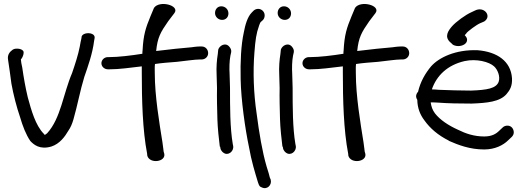

<svg xmlns="http://www.w3.org/2000/svg" viewBox="-20 -741 2644 975"><path d="M21 -437C27 -401 32 -359 38 -316C48 -261 64 -198 82 -146C95 -101 112 -57 134 -25C150 -8 181 21 241 3C284 -11 310 -48 327 -77C339 -94 347 -114 353 -135C373 -204 387 -282 408 -350C427 -405 450 -469 458 -534L460 -545C461 -550 462 -557 455 -564C439 -578 402 -574 395 -557L393 -544C391 -536 388 -522 385 -504C377 -462 361 -414 346 -370C301 -265 289 -141 220 -65C216 -62 212 -58 208 -56L203 -60V-62H202C160 -105 139 -181 121 -247C109 -297 100 -349 93 -398C89 -416 87 -426 86 -439C89 -443 100 -455 100 -476C100 -485 86 -494 67 -494C60 -494 54 -494 45 -489C31 -479 16 -464 21 -437Z M535 -451H528C509 -451 495 -436 495 -420C495 -402 511 -389 528 -389H536C586 -389 639 -397 700 -404V-371C700 -234 704 -80 727 39L728 49V50C741 93 824 81 814 39L811 29C810 25 809 7 805 -18C789 -118 766 -254 766 -369C766 -385 765 -400 767 -416C799 -421 838 -424 878 -427C925 -432 969 -439 995 -439H1004C1021 -439 1037 -452 1037 -471C1037 -489 1024 -505 1004 -505H995C978 -505 953 -501 953 -501C913 -498 838 -490 773 -482C780 -551 795 -577 834 -633L866 -675C894 -714 789 -741 762 -701L744 -658C720 -600 708 -564 704 -485C703 -480 703 -474 703 -468C647 -459 580 -451 535 -451Z M1108 -640C1127 -640 1140 -654 1140 -673C1140 -693 1124 -709 1104 -709C1084 -709 1072 -693 1072 -675C1072 -655 1089 -640 1108 -640ZM1082 -294C1082 -270 1081 -244 1082 -217L1084 -134C1085 -95 1092 -27 1096 2V3L1098 4C1099 8 1099 10 1100 15C1102 22 1109 31 1114 34C1138 53 1169 27 1164 0L1162 -10C1148 -92 1148 -199 1148 -294C1148 -319 1146 -341 1146 -362V-363C1144 -397 1145 -431 1150 -458L1154 -476C1156 -486 1151 -496 1146 -502C1126 -529 1093 -509 1088 -488V-487L1086 -467C1081 -436 1078 -401 1080 -361C1080 -340 1082 -318 1082 -294Z M1308 210C1336 225 1361 199 1355 173V172L1350 160C1348 151 1343 132 1334 105C1312 30 1296 -65 1283 -166C1268 -267 1264 -377 1272 -475C1277 -539 1281 -570 1296 -612C1300 -624 1303 -629 1304 -629L1305 -630L1315 -639C1321 -645 1324 -654 1324 -663C1324 -682 1308 -696 1291 -696C1282 -696 1273 -692 1268 -687L1259 -678C1236 -655 1225 -613 1218 -576C1204 -512 1200 -428 1202 -339C1204 -233 1225 -86 1244 4C1257 78 1274 132 1290 185C1297 207 1301 207 1308 210Z M1426 -640C1445 -640 1458 -654 1458 -673C1458 -693 1442 -709 1422 -709C1402 -709 1390 -693 1390 -675C1390 -655 1407 -640 1426 -640ZM1400 -294C1400 -270 1399 -244 1400 -217L1402 -134C1403 -95 1410 -27 1414 2V3L1416 4C1417 8 1417 10 1418 15C1420 22 1427 31 1432 34C1456 53 1487 27 1482 0L1480 -10C1466 -92 1466 -199 1466 -294C1466 -319 1464 -341 1464 -362V-363C1462 -397 1463 -431 1468 -458L1472 -476C1474 -486 1469 -496 1464 -502C1444 -529 1411 -509 1406 -488V-487L1404 -467C1399 -436 1396 -401 1398 -361C1398 -340 1400 -318 1400 -294Z M1556 -451H1549C1530 -451 1516 -436 1516 -420C1516 -402 1532 -389 1549 -389H1557C1607 -389 1660 -397 1721 -404V-371C1721 -234 1725 -80 1748 39L1749 49V50C1762 93 1845 81 1835 39L1832 29C1831 25 1830 7 1826 -18C1810 -118 1787 -254 1787 -369C1787 -385 1786 -400 1788 -416C1820 -421 1859 -424 1899 -427C1946 -432 1990 -439 2016 -439H2025C2042 -439 2058 -452 2058 -471C2058 -489 2045 -505 2025 -505H2016C1999 -505 1974 -501 1974 -501C1934 -498 1859 -490 1794 -482C1801 -551 1816 -577 1855 -633L1887 -675C1915 -714 1810 -741 1783 -701L1765 -658C1741 -600 1729 -564 1725 -485C1724 -480 1724 -474 1724 -468C1668 -459 1601 -451 1556 -451Z M2093 -252C2093 -246 2095 -240 2099 -234C2100 -192 2113 -159 2135 -130C2164 -89 2205 -54 2259 -27V-26C2307 -5 2365 18 2439 18C2494 18 2536 -4 2561 -29L2579 -46C2585 -52 2589 -60 2589 -69C2589 -85 2578 -103 2557 -103C2548 -103 2539 -100 2533 -94L2515 -77C2499 -61 2477 -48 2439 -48C2387 -48 2344 -63 2306 -82C2257 -104 2215 -132 2189 -165C2176 -183 2171 -197 2167 -221C2177 -221 2189 -221 2203 -220C2252 -216 2316 -215 2374 -215H2375C2453 -218 2518 -224 2552 -263C2570 -284 2582 -305 2580 -344C2574 -430 2505 -478 2405 -486C2293 -490 2209 -449 2169 -404C2140 -369 2115 -327 2103 -275C2097 -269 2093 -260 2093 -252ZM2340 -431C2400 -444 2464 -427 2489 -404C2506 -389 2522 -353 2512 -325C2499 -292 2454 -284 2372 -281C2320 -281 2256 -283 2207 -285C2196 -286 2185 -287 2173 -287C2197 -357 2252 -411 2340 -431ZM2277 -517V-516C2283 -511 2295 -507 2307 -507C2328 -507 2352 -518 2352 -539C2352 -549 2345 -557 2340 -562C2341 -564 2345 -568 2348 -571V-572C2356 -583 2401 -616 2418 -623L2439 -632C2480 -659 2438 -712 2391 -687L2374 -679C2344 -666 2295 -630 2275 -607C2258 -587 2233 -555 2268 -525Z"/></svg>

Font: Stray Cat
Style: ExBdExt
Weight: 800
Version: Version 1.0